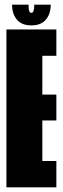

<svg xmlns="http://www.w3.org/2000/svg" viewBox="-20 -801 268 821"><path d="M7.5 0V-675H221V-562.5H161V-396.5H221V-286H161V-112.5H221V0ZM114.5 -692.5Q72 -692.5 51.8 -717.5Q31.5 -742.5 31.5 -781H102Q102 -761.5 105 -753.8Q108 -746 114.5 -746Q126.5 -746 126.5 -781H197Q197 -742.5 176.5 -717.5Q156 -692.5 114.5 -692.5Z"/></svg>

Font: Anybody UltraCondensed ExtraBold
Style: Regular
Weight: 800
Width: 1
Designer: Tyler Finck
Foundry: Etcetera Type Company
Version: Version 1.010; ttfautohint (v1.8.3) -l 8 -r 50 -G 200 -x 14 